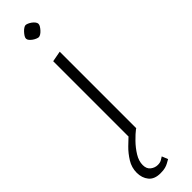

<svg xmlns="http://www.w3.org/2000/svg" viewBox="-296 -624 813 813"><g transform="rotate(-45 111.0 -217.0)"><path d="M87 0V-450L135 -459V0ZM116 -565Q112 -565 104.5 -568Q97 -571 90 -576Q83 -581 78 -587Q73 -593 73 -599Q73 -605 77.5 -612Q82 -619 88.5 -626Q95 -633 101.5 -637Q108 -641 112 -641Q117 -641 124 -638Q131 -635 138 -630Q145 -625 150 -618.5Q155 -612 155 -606Q155 -600 150.5 -593Q146 -586 140 -579.5Q134 -573 127.5 -569Q121 -565 116 -565ZM3 134Q3 103 19.5 76.5Q36 50 56.5 30Q77 10 88 0H133Q116 13 95 34.5Q74 56 59 80.5Q44 105 44 129Q44 152 58.5 163Q73 174 90 174Q105 174 114 168Q123 162 127 160L138 187Q129 192 121 196.5Q113 201 102 204Q91 207 73 207Q37 207 20 186Q3 165 3 134Z"/></g></svg>

Font: Ancizar Sans Thin
Style: Regular
Weight: 100
Designer: Cesar Puertas, Viviana Monsalve, Julian Moncada, Julian Prieto, Jose Castro, Mariel Hernandez, Felipe Aragon, Sara Alarc
Version: Version 8.100